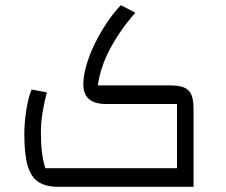

<svg xmlns="http://www.w3.org/2000/svg" viewBox="-20 -722 874 742"><path d="M206 0Q156 0 127.5 -19.5Q99 -39 86.5 -83Q74 -127 74 -203Q74 -247 81.5 -295.5Q89 -344 102 -376L161 -365Q150 -323 144 -284Q138 -245 138 -212Q138 -168 142 -134.5Q146 -101 155 -72H664V-320H390Q346 -320 324 -339Q302 -358 302 -396Q302 -428 313.5 -468.5Q325 -509 345.5 -551.5Q366 -594 392.5 -633.5Q419 -673 447 -702L503 -673Q474 -640 449.5 -605Q425 -570 406 -534.5Q387 -499 375 -463Q363 -427 358 -392H636Q672 -392 692 -383.5Q712 -375 720 -355Q728 -335 728 -300V0Z"/></svg>

Font: Changa Light
Style: Regular
Weight: 300
Designer: Eduardo Rodriguez Tunni
Foundry: Eduardo Rodriguez Tunni
Version: Version 3.002; ttfautohint (v1.8.2)